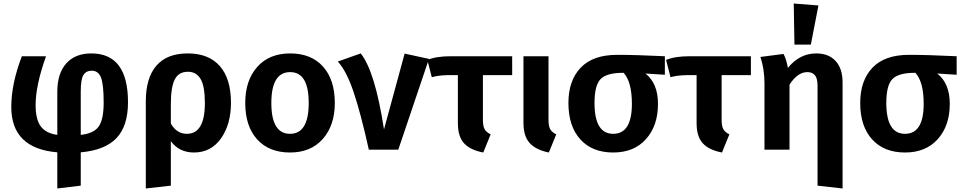

<svg xmlns="http://www.w3.org/2000/svg" viewBox="-20 -849 5460 1089"><path d="M706 -269Q706 -134 640.5 -65.5Q575 3 438 15V204L305 220V15Q44 -7 44 -242Q44 -374 104 -530H241Q182 -365 182 -253Q182 -172 211 -132.5Q240 -93 305 -84V-328Q305 -432 355.5 -489Q406 -546 498 -546Q706 -546 706 -269ZM438 -84Q513 -92 540.5 -132.5Q568 -173 568 -267Q568 -372 552.5 -410Q537 -448 500 -448Q469 -448 453.5 -424Q438 -400 438 -330Z M1045 -546Q1164 -546 1227 -474Q1290 -402 1290 -266Q1290 -144 1233.5 -64Q1177 16 1080 16Q997 16 949 -48V204L807 220V-274Q807 -407 867 -476.5Q927 -546 1045 -546ZM1040 -90Q1142 -90 1142 -265Q1142 -361 1117.5 -401.5Q1093 -442 1046 -442Q993 -442 971 -398Q949 -354 949 -259V-148Q982 -90 1040 -90Z M1879 -265Q1879 -138 1811 -61Q1743 16 1625 16Q1506 16 1438.5 -58.5Q1371 -133 1371 -265Q1371 -393 1439 -469.5Q1507 -546 1626 -546Q1745 -546 1812 -471.5Q1879 -397 1879 -265ZM1626 -440Q1519 -440 1519 -265Q1519 -90 1625 -90Q1731 -90 1731 -265Q1731 -440 1626 -440Z M2026 -546Q2107 -445 2158 -115L2275 -545L2413 -515L2239 0H2072Q2026 -207 1985.5 -327Q1945 -447 1896 -500Z M2885 -423H2719V-170Q2719 -134 2728.5 -116.5Q2738 -99 2763 -87L2721 16Q2647 2 2612 -36.5Q2577 -75 2577 -151V-423H2524Q2465 -422 2429 -411L2404 -509Q2453 -530 2537 -530H2885Z M3091 -530V-170Q3091 -134 3100.5 -116.5Q3110 -99 3135 -87L3093 16Q3019 1 2984 -38Q2949 -77 2949 -152V-530Z M3751 -530V-425L3641 -432Q3712 -376 3712 -260Q3712 -136 3644 -60Q3576 16 3458 16Q3339 16 3271.5 -58.5Q3204 -133 3204 -265Q3204 -392 3273.5 -465Q3343 -538 3481 -538Q3587 -538 3751 -530ZM3564 -260Q3564 -385 3517 -436H3514Q3421 -436 3386.5 -400.5Q3352 -365 3352 -265Q3352 -90 3458 -90Q3564 -90 3564 -260Z M4239 -423H4073V-170Q4073 -134 4082.5 -116.5Q4092 -99 4117 -87L4075 16Q4001 2 3966 -36.5Q3931 -75 3931 -151V-423H3878Q3819 -422 3783 -411L3758 -509Q3807 -530 3891 -530H4239Z M4579 -596H4486L4482 -829L4622 -818ZM4610 -546Q4680 -546 4719.5 -503Q4759 -460 4759 -382V220L4617 204V-362Q4617 -405 4602 -422.5Q4587 -440 4559 -440Q4504 -440 4458 -369V0H4316V-376Q4316 -457 4293 -526L4424 -543Q4439 -516 4449 -464Q4515 -546 4610 -546Z M5406 -530V-425L5296 -432Q5367 -376 5367 -260Q5367 -136 5299 -60Q5231 16 5113 16Q4994 16 4926.5 -58.5Q4859 -133 4859 -265Q4859 -392 4928.5 -465Q4998 -538 5136 -538Q5242 -538 5406 -530ZM5219 -260Q5219 -385 5172 -436H5169Q5076 -436 5041.5 -400.5Q5007 -365 5007 -265Q5007 -90 5113 -90Q5219 -90 5219 -260Z"/></svg>

Font: FiraGO SemiBold
Style: Regular
Weight: 600
Designer: bBox Type
Foundry: bBox Type GmbH
Version: Version 1.001;PS 001.001;hotconv 1.0.88;makeotf.lib2.5.64775